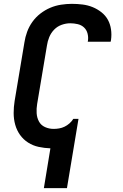

<svg xmlns="http://www.w3.org/2000/svg" viewBox="-20 -763 640 998"><path d="M208 215 242 8Q211 7 181 0.5Q151 -6 126 -22Q101 -38 84 -62Q67 -86 59 -115Q51 -144 51 -175.5Q51 -207 56 -238L107 -543Q111 -570 121 -597.5Q131 -625 148.5 -649.5Q166 -674 190 -692.5Q214 -711 241 -722.5Q268 -734 297 -738.5Q326 -743 353 -743Q382 -743 409.5 -739.5Q437 -736 461.5 -726Q486 -716 507 -699.5Q528 -683 540.5 -660.5Q553 -638 557 -610.5Q561 -583 557 -555L555 -546H436L437 -550Q440 -570 435 -589Q430 -608 416.5 -620.5Q403 -633 384 -637.5Q365 -642 345 -642Q323 -642 300.5 -634Q278 -626 261.5 -609Q245 -592 236 -570Q227 -548 224 -526L173 -222Q169 -198 170.5 -174.5Q172 -151 182.5 -131.5Q193 -112 214 -102.5Q235 -93 259 -93Q273 -93 287.5 -95.5Q302 -98 315.5 -104.5Q329 -111 341 -121.5Q353 -132 361 -145H388L328 215Z"/></svg>

Font: Iosevka Aile Oblique
Style: Bold
Weight: 700
Italic angle: -9°
Designer: Belleve Invis
Foundry: Belleve Invis
Version: Version 31.1.0; ttfautohint (v1.8.4)